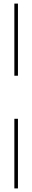

<svg xmlns="http://www.w3.org/2000/svg" viewBox="-20 -930 180 1070"><path d="M60 -910H80V-508H60ZM60 -268H80V120H60Z"/></svg>

Font: Big Shoulders Stencil Thin
Style: Regular
Weight: 100
Designer: Patric King
Foundry: XO Type Co
Version: Version 2.001